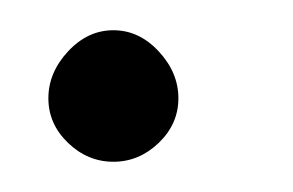

<svg xmlns="http://www.w3.org/2000/svg" viewBox="-20 -112 194 127"><path d="M85 -17.5Q72 -5 55 -5Q38 -5 25 -17.5Q12 -30 12 -47Q12 -64 25 -78Q38 -92 55 -92Q72 -92 85 -78Q98 -64 98 -47Q98 -30 85 -17.5Z"/></svg>

Font: Bukvitsa
Style: Regular
Weight: 500
Foundry: Ponomar Technologies, Inc.
Version: Version 1.1